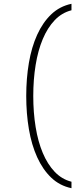

<svg xmlns="http://www.w3.org/2000/svg" viewBox="-20 -770 421 1010"><path d="M118 -265Q118 -357 132 -439.5Q146 -522 175.5 -587Q205 -652 249.5 -694.5Q294 -737 356 -750V-716Q305 -703 267.5 -663.5Q230 -624 205 -564.5Q180 -505 167.5 -428.5Q155 -352 155 -265Q155 -178 167.5 -101.5Q180 -25 205 34.5Q230 94 267.5 133.5Q305 173 356 186V220Q294 207 249.5 164.5Q205 122 175.5 57Q146 -8 132 -90.5Q118 -173 118 -265Z"/></svg>

Font: Georama Expanded ExtraLight
Style: Regular
Weight: 250
Width: 7
Designer: Jean-Baptiste Levee
Foundry: Production Type
Version: Version 1.001